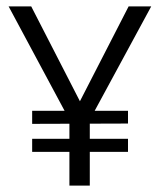

<svg xmlns="http://www.w3.org/2000/svg" viewBox="-20 -583 507 603"><path d="M200 -203 7 -563H78L231 -265L384 -563H455L260 -203ZM81 -106V-147H382V-106ZM81 -194V-235H382V-195ZM198 0V-216H262V0Z"/></svg>

Font: Darker Grotesque Medium
Style: Regular
Weight: 500
Designer: Gabriel Lam
Foundry: TypeRant
Version: Version 1.000;gftools[0.9.28]